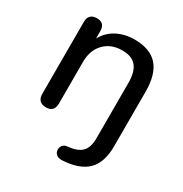

<svg xmlns="http://www.w3.org/2000/svg" viewBox="-161 -621 894 936"><g transform="rotate(30 286.5 -152.5)"><path d="M273 156Q273 142 281.5 131.5Q290 121 305 120Q360 115 384.5 91Q409 67 409 13V-296Q409 -360 384 -390Q359 -420 305 -420Q242 -420 204 -380.5Q166 -341 166 -276V-41Q166 7 119 7Q96 7 84 -5.5Q72 -18 72 -41V-447Q72 -470 84 -482Q96 -494 119 -494Q164 -494 164 -447V-406Q188 -450 231.5 -473Q275 -496 330 -496Q418 -496 460.5 -448Q503 -400 503 -302V5Q503 97 457.5 141.5Q412 186 318 191Q296 192 284.5 181.5Q273 171 273 156Z"/></g></svg>

Font: SN Pro
Style: Regular
Weight: 400
Designer: Tobias Whetton
Foundry: Supernotes
Version: Version 1.003